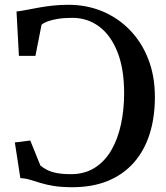

<svg xmlns="http://www.w3.org/2000/svg" viewBox="-20 -771 694 802"><path d="M282 11Q236.5 11 204.5 5.8Q172.5 0.5 149.2 -6.8Q126 -14 106.2 -20Q86.5 -26 65 -27L42 -176L106.5 -184L148.5 -80Q160 -70 175.8 -61.8Q191.5 -53.5 215.5 -48.5Q239.5 -43.5 276.5 -43.5Q333.5 -43.5 375.5 -70Q417.5 -96.5 444.8 -143.2Q472 -190 485.2 -251.2Q498.5 -312.5 498.5 -382Q498.5 -484.5 470.2 -554.8Q442 -625 393.2 -660.8Q344.5 -696.5 282 -696.5Q247.5 -696.5 221.5 -692.2Q195.5 -688 178.5 -681.5Q161.5 -675 153.5 -667.5L128 -537.5H59L49 -723Q67 -725 90.2 -729.5Q113.5 -734 140.8 -739Q168 -744 199.5 -747.5Q231 -751 266 -751Q343 -751 408.8 -723.2Q474.5 -695.5 523.5 -644.5Q572.5 -593.5 599.8 -523Q627 -452.5 627 -366Q627 -280 604.8 -210.5Q582.5 -141 538.8 -91.5Q495 -42 430.8 -15.5Q366.5 11 282 11Z"/></svg>

Font: Merriweather 24pt Medium
Style: Regular
Weight: 500
Designer: Eben Sorkin
Foundry: Eben Sorkin
Version: Version 2.100